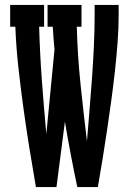

<svg xmlns="http://www.w3.org/2000/svg" viewBox="-20 -755 540 775"><path d="M125 0Q111 -80 98 -161Q85 -242 74 -322.5Q63 -403 54 -484.5Q45 -566 42 -647H21V-735H158V-647H138Q141 -539 149 -430.5Q157 -322 167 -214L200 -555Q198 -578 196 -601Q194 -624 193 -647H172V-735H309V-647H290Q293 -531 305 -415.5Q317 -300 331 -185Q336 -249 341.5 -313Q347 -377 351.5 -441.5Q356 -506 359 -570Q362 -634 362 -698V-735H459V-698Q459 -640 454.5 -581.5Q450 -523 443.5 -464.5Q437 -406 429 -348Q421 -290 412.5 -232Q404 -174 394.5 -116Q385 -58 375 0H292Q278 -66 265.5 -132Q253 -198 242 -264L208 0Z"/></svg>

Font: Iosevka Curly Slab Semibold
Style: Regular
Weight: 600
Monospace: yes
Designer: Belleve Invis
Foundry: Belleve Invis
Version: Version 22.1.2; ttfautohint (v1.8.4)